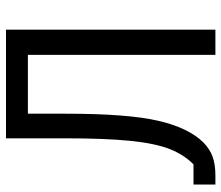

<svg xmlns="http://www.w3.org/2000/svg" viewBox="-69 -669 738 640"><g transform="rotate(-90 300.0 -349.0)"><path d="M437 -625H241V-499Q241 -293 217.5 -191Q194 -89 145 -40Q124 -19 98 -9.5Q72 0 36 0H5V-73H72Q104 -104 123 -152Q142 -200 150.5 -283.5Q159 -367 159 -505V-698H521V0H437Z"/></g></svg>

Font: iA Writer Duo V
Style: Regular
Weight: 400
Designer: Mike Abbink, Paul van der Laan, Pieter van Rosmalen, Oliver Reichenstein
Foundry: Information Architects Inc.
Version: Version 2.000